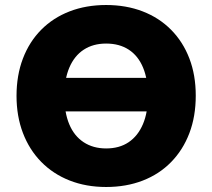

<svg xmlns="http://www.w3.org/2000/svg" viewBox="-20 -736 847 767"><path d="M147 -291V-425H649V-291ZM404 11Q324 11 258 -15Q192 -41 144.5 -89.5Q97 -138 71.5 -205Q46 -272 46 -353Q46 -435 71.5 -502Q97 -569 144.5 -617Q192 -665 258 -690.5Q324 -716 404 -716Q484 -716 550 -690.5Q616 -665 663.5 -617Q711 -569 736.5 -502.5Q762 -436 762 -354Q762 -271 736.5 -204Q711 -137 663.5 -88.5Q616 -40 550 -14.5Q484 11 404 11ZM404 -143Q457 -143 494 -168Q531 -193 551 -240Q571 -287 571 -353Q571 -419 551.5 -466Q532 -513 494.5 -537.5Q457 -562 404 -562Q352 -562 314.5 -537.5Q277 -513 257 -466Q237 -419 237 -353Q237 -287 256.5 -240Q276 -193 314 -168Q352 -143 404 -143Z"/></svg>

Font: Nunito Sans 12pt Black
Style: Regular
Weight: 900
Designer: Vernon Adams
Foundry: Vernon Adams
Version: Version 3.101;gftools[0.9.27]